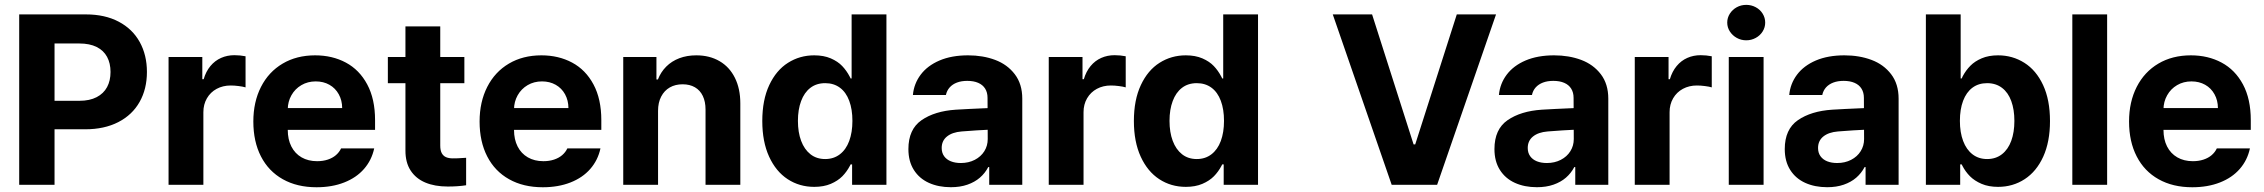

<svg xmlns="http://www.w3.org/2000/svg" viewBox="-20 -767 9398 797"><path d="M59.7 -707.2H336.7Q415.5 -707.2 472.7 -677Q530 -646.8 559.9 -592.7Q589.9 -538.5 589.9 -468.3Q589.9 -397.6 559.5 -343.9Q529.2 -290.1 471.2 -260.2Q413.2 -230.3 333.4 -230.3H155.6V-348.6H309.7Q352.2 -348.6 381.2 -363.7Q410.2 -378.8 424.5 -405.5Q438.8 -432.2 438.8 -468.3Q438.8 -504.3 424.5 -530.9Q410.2 -557.5 381.2 -572Q352.2 -586.5 309.4 -586.5H206.4V0H59.7Z M679.7 -530.4H819.8V-438.2H825.4Q834.8 -470.4 853.5 -492.9Q872.3 -515.4 897.7 -526.6Q923.1 -537.9 953 -537.9Q976.6 -537.9 999.3 -533.4V-404.3Q988.4 -407.6 970.6 -409.8Q952.9 -412.1 937.5 -412.1Q905.2 -412.1 879.4 -398.2Q853.6 -384.3 838.9 -358.9Q824.2 -333.5 824.2 -301.4V0H679.7Z M1031.6 -262.6Q1031.6 -343.8 1063.4 -406.3Q1095.2 -468.7 1153.3 -503Q1211.4 -537.3 1288 -537.3Q1359.4 -537.3 1415.7 -507.2Q1472 -477.1 1504.4 -416.5Q1536.9 -355.9 1536.9 -268.2V-227.9H1090.4V-318.5H1400.4Q1400.2 -350.4 1386.2 -375.7Q1372.2 -401.1 1347.4 -415.1Q1322.6 -429.1 1290.7 -429.1Q1257.4 -429.1 1231 -413.6Q1204.6 -398.1 1189.6 -371.4Q1174.7 -344.8 1174.5 -313.1V-228Q1174.5 -188.2 1189.4 -159Q1204.3 -129.7 1231.8 -113.8Q1259.4 -97.9 1296.3 -97.9Q1320.7 -97.9 1340.6 -104.5Q1360.5 -111.1 1374.4 -123Q1388.3 -135 1395.8 -150.9H1533.3Q1522.8 -102.1 1491.1 -65.8Q1459.4 -29.4 1408.8 -9.6Q1358.3 10.3 1294 10.3Q1213.3 10.3 1154 -23Q1094.8 -56.2 1063.2 -117.8Q1031.6 -179.3 1031.6 -262.6Z M1907.6 -421.6H1590V-530.4H1907.6ZM1807.5 -657.5V-162.8Q1807.5 -142.6 1813.8 -131.1Q1820.2 -119.6 1831.1 -114.8Q1842.1 -109.9 1858.1 -109.6Q1873.5 -109 1914.9 -112V2Q1881.6 7.3 1838.6 7.3Q1784.8 7.3 1745.6 -9.2Q1706.3 -25.7 1684.5 -59.2Q1662.7 -92.6 1663 -143V-657.5Z M1970.8 -262.6Q1970.8 -343.8 2002.6 -406.3Q2034.4 -468.7 2092.5 -503Q2150.6 -537.3 2227.3 -537.3Q2298.6 -537.3 2354.9 -507.2Q2411.2 -477.1 2443.6 -416.5Q2476.1 -355.9 2476.1 -268.2V-227.9H2029.6V-318.5H2339.6Q2339.4 -350.4 2325.5 -375.7Q2311.5 -401.1 2286.6 -415.1Q2261.8 -429.1 2229.9 -429.1Q2196.6 -429.1 2170.2 -413.6Q2143.8 -398.1 2128.8 -371.4Q2113.9 -344.8 2113.7 -313.1V-228Q2113.7 -188.2 2128.6 -159Q2143.5 -129.7 2171.1 -113.8Q2198.6 -97.9 2235.6 -97.9Q2259.9 -97.9 2279.8 -104.5Q2299.7 -111.1 2313.6 -123Q2327.6 -135 2335 -150.9H2472.5Q2462 -102.1 2430.3 -65.8Q2398.6 -29.4 2348.1 -9.6Q2297.5 10.3 2233.2 10.3Q2152.5 10.3 2093.3 -23Q2034 -56.2 2002.4 -117.8Q1970.8 -179.3 1970.8 -262.6Z M2711.6 0H2567.1V-530.4H2704.9V-437.1H2711Q2723 -468 2745.6 -490.6Q2768.2 -513.2 2799.9 -525.3Q2831.6 -537.3 2870.4 -537.3Q2925.4 -537.3 2966.8 -513.2Q3008.1 -489.2 3030.6 -444Q3053.1 -398.9 3053.1 -337.8V0H2908.7V-312.4Q2908.7 -345 2897.4 -368.6Q2886.2 -392.2 2864.7 -404.7Q2843.2 -417.1 2813.5 -417.1Q2783.3 -417.1 2760.4 -404.1Q2737.5 -391 2724.6 -366.1Q2711.6 -341.2 2711.6 -307Z M3144.3 -264.6Q3144.3 -352.2 3173.2 -413.8Q3202.1 -475.4 3251 -506.3Q3299.9 -537.3 3359.9 -537.3Q3399.2 -537.3 3428.6 -524.7Q3457.9 -512 3476 -492.9Q3494.1 -473.9 3507 -449.3Q3508.3 -447.2 3509.1 -445.4Q3509.9 -443.6 3510.9 -441.4H3515.1V-707.2H3659.6V0H3517.1V-84.6H3510.9Q3509.5 -81.5 3508.1 -78.9Q3495 -54.1 3476.5 -35.2Q3457.9 -16.4 3428.6 -3.8Q3399.2 8.7 3360.1 8.7Q3298.6 8.7 3249.7 -23.2Q3200.9 -55.1 3172.6 -116.8Q3144.3 -178.6 3144.3 -264.6ZM3518.4 -265.2Q3518.4 -313.1 3505.2 -348.5Q3492.1 -384 3466.6 -402.9Q3441.1 -421.8 3405.4 -421.8Q3369.1 -421.8 3343.8 -402.3Q3318.5 -382.8 3305.4 -347.4Q3292.2 -312.1 3292.2 -265.2Q3292.2 -218 3305.5 -182.4Q3318.8 -146.8 3344.1 -126.8Q3369.4 -106.8 3405.4 -106.8Q3440.6 -106.8 3466.2 -126.4Q3491.8 -145.9 3505.1 -181.7Q3518.4 -217.6 3518.4 -265.2Z M3971.4 -221.3Q3932.8 -218.1 3910.9 -200.4Q3889 -182.7 3889 -152.7Q3889 -132.6 3899.1 -118.6Q3909.1 -104.6 3927.1 -97.4Q3945 -90.3 3968.3 -90.3Q4000.7 -90.3 4026.3 -103.5Q4051.8 -116.7 4066 -139.3Q4080.1 -161.9 4080.1 -189.6L4079.3 -360.9Q4079.3 -383.2 4069.4 -399.1Q4059.4 -415 4040.6 -423.1Q4021.7 -431.3 3995.1 -431.3Q3970.7 -431.3 3952.3 -424.3Q3933.9 -417.3 3922.2 -404.2Q3910.4 -391 3906.5 -372.7H3769.5Q3773.7 -419.5 3801.8 -457Q3829.8 -494.4 3880 -515.9Q3930.1 -537.3 3998.5 -537.3Q4060.1 -537.3 4110.7 -518.4Q4161.4 -499.5 4192.4 -458.9Q4223.5 -418.3 4223.5 -357.3V0H4086.3V-73.4H4082.2Q4068.9 -47.9 4047.5 -29.5Q4026.2 -11.1 3995.9 -0.5Q3965.6 10.1 3927.1 10.1Q3875.7 10.1 3835.9 -7.9Q3796.1 -25.9 3773.5 -61.5Q3750.8 -97.2 3750.8 -148.2Q3750.8 -230.4 3805.5 -268.2Q3860.1 -305.9 3947.8 -311.7Q3969.7 -313 4002.3 -314.7Q4034.9 -316.3 4061.3 -317.4Q4076.4 -318.2 4086 -318.4L4087 -228.7Q4070.9 -228 4033.7 -225.8Q3996.5 -223.6 3971.4 -221.3Z M4333.4 -530.4H4473.5V-438.2H4479Q4488.5 -470.4 4507.2 -492.9Q4525.9 -515.4 4551.3 -526.6Q4576.8 -537.9 4606.7 -537.9Q4630.3 -537.9 4652.9 -533.4V-404.3Q4642.1 -407.6 4624.3 -409.8Q4606.5 -412.1 4591.2 -412.1Q4558.9 -412.1 4533.1 -398.2Q4507.3 -384.3 4492.5 -358.9Q4477.8 -333.5 4477.8 -301.4V0H4333.4Z M4686.8 -264.6Q4686.8 -352.2 4715.7 -413.8Q4744.5 -475.4 4793.4 -506.3Q4842.3 -537.3 4902.4 -537.3Q4941.7 -537.3 4971.1 -524.7Q5000.4 -512 5018.5 -492.9Q5036.6 -473.9 5049.5 -449.3Q5050.7 -447.2 5051.5 -445.4Q5052.3 -443.6 5053.4 -441.4H5057.6V-707.2H5202.1V0H5059.6V-84.6H5053.4Q5052 -81.5 5050.6 -78.9Q5037.5 -54.1 5018.9 -35.2Q5000.4 -16.4 4971 -3.8Q4941.6 8.7 4902.6 8.7Q4841.1 8.7 4792.2 -23.2Q4743.4 -55.1 4715.1 -116.8Q4686.8 -178.6 4686.8 -264.6ZM5060.9 -265.2Q5060.9 -313.1 5047.7 -348.5Q5034.5 -384 5009 -402.9Q4983.5 -421.8 4947.8 -421.8Q4911.6 -421.8 4886.3 -402.3Q4861 -382.8 4847.9 -347.4Q4834.7 -312.1 4834.7 -265.2Q4834.7 -218 4848 -182.4Q4861.3 -146.8 4886.6 -126.8Q4911.9 -106.8 4947.8 -106.8Q4983 -106.8 5008.6 -126.4Q5034.2 -145.9 5047.6 -181.7Q5060.9 -217.6 5060.9 -265.2Z M5847.9 -167.5H5854.6L6027.2 -707.2H6190.1L5945.6 0H5756.9L5512.4 -707.2H5675.6Z M6404.1 -221.3Q6365.5 -218.1 6343.6 -200.4Q6321.7 -182.7 6321.7 -152.7Q6321.7 -132.6 6331.8 -118.6Q6341.8 -104.6 6359.7 -97.4Q6377.7 -90.3 6400.9 -90.3Q6433.4 -90.3 6458.9 -103.5Q6484.5 -116.7 6498.6 -139.3Q6512.8 -161.9 6512.8 -189.6L6512 -360.9Q6512 -383.2 6502 -399.1Q6492.1 -415 6473.2 -423.1Q6454.4 -431.3 6427.8 -431.3Q6403.3 -431.3 6385 -424.3Q6366.6 -417.3 6354.8 -404.2Q6343 -391 6339.2 -372.7H6202.1Q6206.3 -419.5 6234.4 -457Q6262.5 -494.4 6312.6 -515.9Q6362.8 -537.3 6431.1 -537.3Q6492.7 -537.3 6543.4 -518.4Q6594 -499.5 6625.1 -458.9Q6656.1 -418.3 6656.1 -357.3V0H6519V-73.4H6514.9Q6501.5 -47.9 6480.2 -29.5Q6458.9 -11.1 6428.6 -0.5Q6398.3 10.1 6359.8 10.1Q6308.4 10.1 6268.6 -7.9Q6228.8 -25.9 6206.2 -61.5Q6183.5 -97.2 6183.5 -148.2Q6183.5 -230.4 6238.1 -268.2Q6292.8 -305.9 6380.4 -311.7Q6402.3 -313 6435 -314.7Q6467.6 -316.3 6494 -317.4Q6509 -318.2 6518.7 -318.4L6519.7 -228.7Q6503.5 -228 6466.4 -225.8Q6429.2 -223.6 6404.1 -221.3Z M6766 -530.4H6906.2V-438.2H6911.7Q6921.2 -470.4 6939.9 -492.9Q6958.6 -515.4 6984 -526.6Q7009.4 -537.9 7039.3 -537.9Q7062.9 -537.9 7085.6 -533.4V-404.3Q7074.7 -407.6 7057 -409.8Q7039.2 -412.1 7023.8 -412.1Q6991.5 -412.1 6965.7 -398.2Q6939.9 -384.3 6925.2 -358.9Q6910.5 -333.5 6910.5 -301.4V0H6766Z M7156.2 -530.4H7300.7V0H7156.2ZM7149.8 -673.3Q7149.8 -693.1 7160.6 -710.2Q7171.5 -727.2 7189.4 -737Q7207.4 -746.8 7228.8 -746.8Q7250 -746.8 7268.2 -737Q7286.4 -727.2 7296.9 -710.2Q7307.4 -693.1 7307.4 -673.3Q7307.4 -653.4 7296.9 -636.5Q7286.4 -619.6 7268.2 -609.7Q7250 -599.7 7228.8 -599.7Q7207.4 -599.7 7189.4 -609.7Q7171.5 -619.6 7160.6 -636.5Q7149.8 -653.4 7149.8 -673.3Z M7609.2 -221.3Q7570.6 -218.1 7548.7 -200.4Q7526.8 -182.7 7526.8 -152.7Q7526.8 -132.6 7536.9 -118.6Q7546.9 -104.6 7564.8 -97.4Q7582.8 -90.3 7606 -90.3Q7638.5 -90.3 7664 -103.5Q7689.6 -116.7 7703.7 -139.3Q7717.9 -161.9 7717.9 -189.6L7717.1 -360.9Q7717.1 -383.2 7707.1 -399.1Q7697.2 -415 7678.3 -423.1Q7659.5 -431.3 7632.9 -431.3Q7608.4 -431.3 7590.1 -424.3Q7571.7 -417.3 7559.9 -404.2Q7548.2 -391 7544.3 -372.7H7407.2Q7411.4 -419.5 7439.5 -457Q7467.6 -494.4 7517.7 -515.9Q7567.9 -537.3 7636.2 -537.3Q7697.9 -537.3 7748.5 -518.4Q7799.2 -499.5 7830.2 -458.9Q7861.2 -418.3 7861.2 -357.3V0H7724.1V-73.4H7720Q7706.6 -47.9 7685.3 -29.5Q7664 -11.1 7633.7 -0.5Q7603.4 10.1 7564.9 10.1Q7513.5 10.1 7473.7 -7.9Q7433.9 -25.9 7411.3 -61.5Q7388.6 -97.2 7388.6 -148.2Q7388.6 -230.4 7443.2 -268.2Q7497.9 -305.9 7585.6 -311.7Q7607.4 -313 7640.1 -314.7Q7672.7 -316.3 7699.1 -317.4Q7714.1 -318.2 7723.8 -318.4L7724.8 -228.7Q7708.7 -228 7671.5 -225.8Q7634.3 -223.6 7609.2 -221.3Z M7974.4 -707.2H8118.8V-441.4H8123.1Q8124.1 -444 8125.4 -446.2Q8126.6 -448.4 8127.6 -451.1Q8140.9 -475.6 8159.2 -494.1Q8177.4 -512.7 8206.3 -525Q8235.2 -537.3 8274.1 -537.3Q8334.1 -537.3 8383.2 -506.3Q8432.3 -475.4 8461 -413.8Q8489.6 -352.2 8489.6 -264.6Q8489.6 -178.6 8461.6 -116.8Q8433.5 -55.1 8384.4 -23.2Q8335.4 8.7 8273.9 8.7Q8235 8.7 8205.7 -3.8Q8176.3 -16.4 8157.5 -35.3Q8138.7 -54.2 8125.9 -78.9Q8125 -80.5 8124.5 -81.8Q8123.9 -83 8123.1 -84.6H8116.8V0H7974.4ZM8228.6 -106.8Q8264.5 -106.8 8290.2 -126.8Q8315.8 -146.8 8328.8 -182.4Q8341.8 -218 8341.8 -265.2Q8341.8 -312.1 8328.9 -347.4Q8316.1 -382.8 8290.5 -402.3Q8264.8 -421.8 8228.6 -421.8Q8192.9 -421.8 8167.6 -402.9Q8142.3 -384 8128.9 -348.5Q8115.6 -313.1 8115.6 -265.2Q8115.6 -217.6 8129.1 -181.7Q8142.6 -145.9 8168 -126.4Q8193.4 -106.8 8228.6 -106.8Z M8726.8 0H8582.3V-707.2H8726.8Z M8817.8 -262.6Q8817.8 -343.8 8849.6 -406.3Q8881.5 -468.7 8939.5 -503Q8997.6 -537.3 9074.3 -537.3Q9145.7 -537.3 9201.9 -507.2Q9258.2 -477.1 9290.7 -416.5Q9323.1 -355.9 9323.1 -268.2V-227.9H8876.6V-318.5H9186.7Q9186.5 -350.4 9172.5 -375.7Q9158.5 -401.1 9133.7 -415.1Q9108.8 -429.1 9076.9 -429.1Q9043.6 -429.1 9017.2 -413.6Q8990.8 -398.1 8975.9 -371.4Q8960.9 -344.8 8960.7 -313.1V-228Q8960.7 -188.2 8975.6 -159Q8990.5 -129.7 9018.1 -113.8Q9045.7 -97.9 9082.6 -97.9Q9106.9 -97.9 9126.8 -104.5Q9146.8 -111.1 9160.7 -123Q9174.6 -135 9182.1 -150.9H9319.5Q9309.1 -102.1 9277.4 -65.8Q9245.7 -29.4 9195.1 -9.6Q9144.5 10.3 9080.2 10.3Q8999.5 10.3 8940.3 -23Q8881.1 -56.2 8849.5 -117.8Q8817.8 -179.3 8817.8 -262.6Z"/></svg>

Font: Pretendard Variable
Style: Regular
Weight: 400
Designer: Base glyphs from Inter by Rasmus Andersson; Hangul glyphs from Noto Sans CJK(Source Han Sans) by Jang Soo-young and Kang
Foundry: Kil Hyung-jin
Version: Version 1.100;FEAKit 1.0